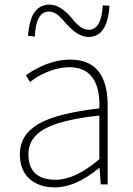

<svg xmlns="http://www.w3.org/2000/svg" viewBox="-20 -798 576 831"><path d="M111 -21Q66 -59 66 -130Q66 -216 149 -263Q229 -308 410 -329Q413 -405 388 -450Q356 -507 282 -507Q232 -507 181 -485Q142 -469 110 -443L92 -472Q107 -483 124 -493Q146 -505 168 -515Q227 -540 284 -540Q446 -540 446 -341V0H416L411 -70H408Q306 13 218 13Q152 13 111 -21ZM410 -109V-298Q243 -280 171 -239Q103 -200 103 -131Q103 -20 221 -20Q306 -20 410 -109ZM269 -693 251 -713Q241 -724 233 -731Q213 -748 192 -748Q135 -748 131 -640L101 -643Q106 -702 123 -735Q147 -778 195 -778Q239 -778 287 -724L304 -703Q314 -693 322 -686Q343 -669 364 -669Q419 -669 425 -775L454 -773Q450 -715 433 -682Q410 -638 363 -638Q318 -638 269 -693Z"/></svg>

Font: Noto Sans CJK TC Thin
Style: Regular
Weight: 250
Designer: Ryoko NISHIZUKA ???? (kana & ideographs); Paul D. Hunt (Latin, Greek & Cyrillic); Wenlong ZHANG ??? (bopomofo); Sandoll 
Foundry: Adobe Systems Incorporated
Version: Version 1.004 January 19, 2016